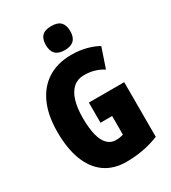

<svg xmlns="http://www.w3.org/2000/svg" viewBox="-224 -1049 1042 1171"><g transform="rotate(-30 296.5 -463.5)"><path d="M295 -418H544V-33Q489 -11 431.5 -0.5Q374 10 314 10Q226 10 164.5 -33Q103 -76 71 -158.5Q39 -241 39 -359Q39 -474 75.5 -555.5Q112 -637 181 -680.5Q250 -724 347 -724Q403 -724 450.5 -711.5Q498 -699 533 -679L486 -540Q457 -559 423.5 -568.5Q390 -578 353 -578Q308 -578 277.5 -552Q247 -526 231.5 -476Q216 -426 216 -354Q216 -284 228 -235.5Q240 -187 264.5 -162Q289 -137 324 -137Q338 -137 351 -139Q364 -141 377 -145V-276H295ZM329 -937Q374 -937 394.5 -915.5Q415 -894 415 -852Q415 -810 393.5 -789Q372 -768 329 -768Q286 -768 264.5 -789Q243 -810 243 -852Q243 -895 263.5 -916Q284 -937 329 -937Z"/></g></svg>

Font: Noto Sans Khmer ExtraCondensed Black
Style: Regular
Weight: 900
Width: 2
Designer: Danh Hong and the Monotype Design Team
Foundry: Monotype Imaging Inc.
Version: Version 2.004